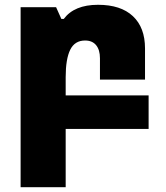

<svg xmlns="http://www.w3.org/2000/svg" viewBox="-20 -538 693 801"><path d="M600 0H254V243H66V-508H214L236 -459H246Q290 -518 389 -518Q484 -518 534.5 -470.5Q585 -423 585 -336V-206H397V-295Q397 -330 381 -349.5Q365 -369 335 -369Q292 -369 273 -330.5Q254 -292 254 -216V-140H600Z"/></svg>

Font: Noto Sans Armenian Black
Style: Regular
Weight: 900
Designer: Monotype Design team
Foundry: Monotype Imaging Inc.
Version: Version 1.000